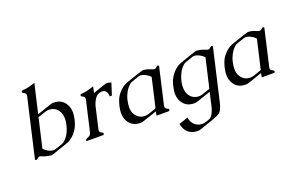

<svg xmlns="http://www.w3.org/2000/svg" viewBox="-116 -1162 2878 1890"><g transform="rotate(-20 1323.0 -217.0)"><path d="M185.5 -78.6Q200.7 -59.6 229.5 -43.7Q258.3 -27.8 284.7 -27.3H287.6Q295.4 -27.3 306.6 -31.2Q325.7 -37.6 344.7 -43.9Q363.8 -50.3 382.8 -57.1Q394.5 -61 405.3 -69.8Q442.4 -101.6 463.9 -147.5Q480 -183.1 487.8 -218.8Q490.2 -229 492.2 -238.8Q495.6 -261.2 495.6 -281.2Q495.6 -322.8 480.5 -353Q458 -397.5 412.1 -412.1Q393.6 -417.5 373.5 -417.5Q368.2 -417.5 362.8 -417Q351.1 -415.5 335.9 -410.6Q323.7 -406.2 297.9 -397.5Q272 -388.7 255.9 -383.3ZM168.5 -4.9Q158.2 -9.3 144 -14.6Q137.7 -16.6 132.3 -16.6Q125 -16.6 118.7 -12.2Q106 -2.9 100.6 2Q97.2 5.4 93.3 5.4Q90.8 5.4 88.9 4.4Q79.1 0.5 80.6 -5.4L220.7 -613.8Q222.7 -621.6 222.7 -627.4Q222.7 -647 204.3 -654.3Q186 -661.6 186 -672.4Q186 -673.8 186 -675.3Q188.5 -685.5 198.7 -685.5Q231.4 -687 264.9 -695.3Q298.3 -703.6 332.5 -714.4L262.7 -411.6L408.2 -461.4Q423.3 -466.3 435.1 -467.3Q439.5 -467.3 444.6 -467Q449.7 -466.8 455.6 -466.8Q523.9 -463.4 561.5 -410.2Q590.8 -367.7 590.8 -311.5Q590.8 -295.9 588.4 -278.8Q585.4 -258.3 581.1 -238.8Q575.2 -213.4 566.4 -189.5Q550.8 -147.9 515.6 -106.9Q496.1 -84 461.4 -62Q448.2 -53.7 434.1 -48.8Q391.1 -34.2 348.6 -19.5Q306.2 -4.9 264.2 9.3Q254.4 12.2 246.6 12.2H244.6Q214.4 10.7 172.4 -2.9Q169.9 -3.9 168.5 -4.9Z M819.8 -290.5 769.5 -71.3Q767.6 -63.5 767.6 -57.1Q767.6 -37.6 787.1 -30Q806.6 -22.5 803.7 -10.3Q801.3 0 791.5 0H626Q617.7 0 617.7 -6.8Q617.7 -8.3 618.2 -10.3Q621.1 -22.5 647.5 -31Q673.8 -39.6 681.2 -71.3L752.9 -383.8Q754.9 -391.1 754.9 -397.5Q754.9 -417 736.6 -424.1Q718.3 -431.2 718.3 -441.9Q718.3 -443.4 718.3 -444.8Q720.7 -455.1 731 -455.1Q763.7 -456.5 797.1 -465.1Q830.6 -473.6 864.7 -484.4L850.1 -419.9L923.8 -445.8Q964.8 -460 987.3 -466.8Q994.1 -468.8 1002.9 -468.8Q1021 -468.8 1046.4 -459L1007.3 -336.4H984.9Q982.4 -407.7 928.2 -407.7Q922.9 -407.7 917.5 -407.2Q879.4 -402.8 855.5 -369.4Q831.5 -335.9 819.8 -290.5Z M1188 12.2H1168Q1099.6 8.8 1061.5 -44.4Q1032.7 -84.5 1032.7 -143.6Q1032.7 -176.3 1042 -214.8Q1047.9 -240.2 1060.1 -272.9Q1072.3 -305.7 1098.9 -337.2Q1125.5 -368.7 1149.9 -384Q1174.3 -399.4 1189 -405.3Q1367.2 -466.8 1376 -466.8H1378.4Q1409.2 -465.3 1431.6 -457.5Q1454.1 -449.7 1467.3 -443.6Q1480.5 -437.5 1492.4 -437.5Q1504.4 -437.5 1522.9 -456.5Q1526.4 -460 1529.3 -460Q1532.2 -460 1537.8 -457.8Q1543.5 -455.6 1543.5 -451.2Q1543.5 -450.2 1543 -449.2L1456.1 -71.3Q1454.1 -63.5 1454.1 -57.1Q1454.1 -37.6 1473.9 -30Q1493.7 -22.5 1491 -11.2Q1488.3 0 1478 0H1359.4Q1351.1 0 1352.5 -6.3L1360.8 -42.5L1215.3 6.8Q1198.2 12.2 1188 12.2ZM1336.9 -426.8Q1326.7 -426.8 1293.2 -415Q1259.8 -403.3 1243.4 -397.7Q1227.1 -392.1 1218.3 -384.3Q1180.7 -352.1 1161.9 -311.8Q1143.1 -271.5 1140.6 -259.8L1137.7 -246.6Q1137.2 -245.1 1136.7 -244.1Q1127 -201.7 1127 -168.9Q1127 -130.4 1140.1 -104.5Q1174.8 -36.6 1247.6 -36.6Q1266.6 -36.6 1291.7 -44.9Q1316.9 -53.2 1367.7 -71.3L1438 -375.5Q1422.4 -394 1393.1 -409.9Q1363.8 -425.8 1338.9 -426.8Z M1937.5 -97.2 2002 -375.5Q1986.3 -394 1957 -409.9Q1927.7 -425.8 1902.8 -426.8H1900.9Q1891.1 -426.8 1880.4 -422.9Q1861.3 -416.5 1842.5 -409.9Q1823.7 -403.3 1804.7 -397Q1791.5 -392.1 1782.2 -384.3Q1744.6 -352.1 1723.6 -306.2Q1707.5 -271.5 1699.2 -237.3Q1696.8 -226.6 1695.3 -215.3Q1691.9 -192.4 1691.9 -172.4Q1691.9 -130.9 1707 -101.1Q1729.5 -55.7 1775.4 -42Q1792.5 -36.6 1811.5 -36.6Q1817.4 -36.6 1824.2 -37.1Q1835 -38.1 1851.1 -43.5Q1863.3 -47.4 1888.9 -56.2Q1914.6 -64.9 1930.7 -70.8L1937 -97.2ZM1924.3 -42.5 1779.3 6.8Q1762.2 12.2 1752 12.2H1731.9Q1663.6 8.8 1625.5 -44.4Q1596.2 -85.4 1596.2 -141.6Q1596.2 -157.7 1598.6 -175.3Q1601.6 -195.8 1606 -214.8Q1611.8 -240.2 1620.6 -264.2Q1636.2 -305.7 1671.9 -347.2Q1689.5 -368.7 1725.6 -392.1Q1737.8 -399.4 1752.9 -405.3Q1795.4 -419.9 1837.9 -434.6Q1880.4 -449.2 1923.3 -463.9Q1932.1 -466.8 1939.9 -466.8H1942.4Q1973.1 -465.3 2014.2 -451.2Q2017.6 -449.7 2018.6 -449.2Q2028.3 -444.8 2043 -439.5Q2048.8 -437.5 2054.2 -437.5Q2062 -437.5 2068.8 -441.9Q2081.1 -450.7 2086.9 -456.5Q2090.3 -460 2093.8 -460Q2096.2 -460 2098.6 -459Q2108.4 -455.1 2106.9 -449.2L1982.9 87.9Q1964.4 168.5 1936.8 188.5Q1909.2 208.5 1863.3 224.1L1717.3 274.4Q1700.2 279.8 1690.4 279.8Q1677.7 279.8 1670.4 279.3Q1602.1 276.9 1564 222.7Q1544.4 193.8 1537.6 153.8Q1584 137.2 1632.3 121.1Q1635.3 146 1645.5 166Q1668.5 210.9 1713.9 225.1Q1731.4 230 1749 230Q1755.9 230 1762.2 229.5Q1772.9 228.5 1789.1 223.6Q1795.4 221.2 1805.7 217.8Q1815.9 214.4 1827.1 210.4Q1853.5 198.7 1869.6 163.1Q1885.7 127.4 1888.2 115.7Z M2290.5 12.2H2270.5Q2202.1 8.8 2164.1 -44.4Q2135.3 -84.5 2135.3 -143.6Q2135.3 -176.3 2144.5 -214.8Q2150.4 -240.2 2162.6 -272.9Q2174.8 -305.7 2201.4 -337.2Q2228 -368.7 2252.4 -384Q2276.9 -399.4 2291.5 -405.3Q2469.7 -466.8 2478.5 -466.8H2481Q2511.7 -465.3 2534.2 -457.5Q2556.6 -449.7 2569.8 -443.6Q2583 -437.5 2595 -437.5Q2606.9 -437.5 2625.5 -456.5Q2628.9 -460 2631.8 -460Q2634.8 -460 2640.4 -457.8Q2646 -455.6 2646 -451.2Q2646 -450.2 2645.5 -449.2L2558.6 -71.3Q2556.6 -63.5 2556.6 -57.1Q2556.6 -37.6 2576.4 -30Q2596.2 -22.5 2593.5 -11.2Q2590.8 0 2580.6 0H2461.9Q2453.6 0 2455.1 -6.3L2463.4 -42.5L2317.9 6.8Q2300.8 12.2 2290.5 12.2ZM2439.5 -426.8Q2429.2 -426.8 2395.8 -415Q2362.3 -403.3 2345.9 -397.7Q2329.6 -392.1 2320.8 -384.3Q2283.2 -352.1 2264.4 -311.8Q2245.6 -271.5 2243.2 -259.8L2240.2 -246.6Q2239.7 -245.1 2239.3 -244.1Q2229.5 -201.7 2229.5 -168.9Q2229.5 -130.4 2242.7 -104.5Q2277.3 -36.6 2350.1 -36.6Q2369.1 -36.6 2394.3 -44.9Q2419.4 -53.2 2470.2 -71.3L2540.5 -375.5Q2524.9 -394 2495.6 -409.9Q2466.3 -425.8 2441.4 -426.8Z"/></g></svg>

Font: Caudex
Style: Italic
Weight: 400
Italic angle: -13°
Version: Version 1.04